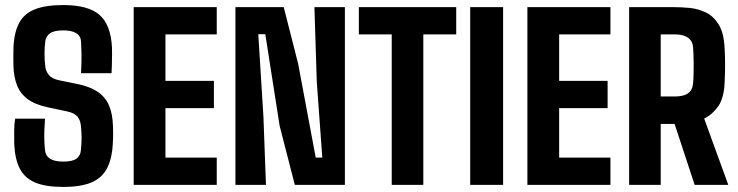

<svg xmlns="http://www.w3.org/2000/svg" viewBox="-20 -724 2891 752"><path d="M228 8.2Q158.3 8.2 117.3 -9.3Q76.3 -26.9 57.4 -63.9Q38.5 -100.8 35.8 -159.5Q35.2 -184.4 35.5 -211.8Q35.8 -239.3 39.3 -259.3H156.3Q154.4 -233.7 153.7 -212.1Q153 -190.6 153.8 -171.9Q154.5 -153.3 156.3 -135.8Q158.5 -113.7 176 -102.4Q193.4 -91.1 227.8 -91.1Q264.1 -91.1 279.8 -102.7Q295.5 -114.3 297.1 -137.4Q299.6 -165.9 299.6 -185Q299.5 -204.2 297.1 -229.3Q295.3 -252.1 283.9 -266.7Q272.5 -281.3 243.7 -287.4L167 -303.8Q116.2 -314.7 87.5 -336.4Q58.9 -358.1 46.5 -390.3Q34.1 -422.5 32.6 -465.1Q32.1 -484.5 32.2 -502.1Q32.3 -519.6 32.8 -537.9Q35.3 -597.4 54.9 -634Q74.4 -670.6 116.3 -687.4Q158.2 -704.2 227.8 -704.2Q325.6 -704.2 369.9 -665.5Q414.1 -626.9 418.6 -537.8Q419.1 -530.4 418.9 -509.9Q418.7 -489.4 418.1 -468.1Q417.5 -446.8 417 -437.4H297.4Q298.9 -466.8 299.2 -486Q299.5 -505.3 299 -522.1Q298.5 -538.9 297.4 -560.5Q296.7 -582.5 279 -593.7Q261.4 -605 227.6 -605Q191.7 -605 175.8 -593.5Q160 -582 157.3 -561.9Q154.5 -540.2 154.4 -514.9Q154.3 -489.6 157.3 -463.5Q159.5 -444.7 171.6 -430Q183.6 -415.3 213.4 -409.2L281.4 -395.3Q330.9 -385.5 361.6 -365.2Q392.2 -344.8 406.7 -311.6Q421.2 -278.4 422.5 -229.4Q423.1 -212 423.1 -202.1Q423.1 -192.3 422.8 -183.1Q422.6 -174 421.6 -157.9Q418 -98.4 397.6 -61.8Q377.2 -25.2 335.9 -8.5Q294.6 8.2 228 8.2Z M503.6 0V-696H828.9V-589.3H628V-407.3H817.8V-300.6H628V-106.8H828.9V0Z M902.1 0V-696H1091.3L1147.7 -474.5L1216.6 -106.7H1242.3L1220.7 -404.5L1211.5 -696H1330.8V0H1134.7L1075.3 -230.9L1019.1 -590.1H991.6L1011.8 -266.2L1021.7 0Z M1514.3 0V-589.3H1385.5V-696H1766.8V-589.3H1638V0Z M1821.6 0V-696H1950.5V0Z M2045.6 0V-696H2370.9V-589.3H2170V-407.3H2359.8V-300.6H2170V-106.8H2370.9V0Z M2444.1 0V-696H2622Q2648.4 -696 2680.8 -693Q2713.2 -690 2743.7 -675.7Q2774.1 -661.4 2794.8 -628.1Q2815.5 -594.8 2818.1 -533.8Q2819.1 -518 2819.5 -503.3Q2819.9 -488.6 2819.9 -473Q2819.9 -457.5 2819.6 -439.9Q2819.3 -422.3 2818.1 -400.6Q2815.7 -339.9 2792.8 -307.4Q2769.9 -275 2738 -259.7L2832.4 0H2700.7L2622.2 -238.5H2567.8V0ZM2567.8 -346.1H2621.9Q2643.7 -346.1 2659.4 -351Q2675 -355.9 2683.8 -367.1Q2692.7 -378.3 2694.4 -396.7Q2695.9 -410.9 2696.4 -430.3Q2696.9 -449.8 2696.9 -470.2Q2696.9 -490.6 2696.2 -509.2Q2695.4 -527.7 2694.4 -540.2Q2693 -556.3 2684.3 -567.3Q2675.6 -578.2 2660 -583.8Q2644.5 -589.3 2622 -589.3H2567.8Z"/></svg>

Font: Big Shoulders Text SC Thin
Style: Regular
Weight: 100
Designer: Patric King
Foundry: XO Type Co
Version: Version 2.002